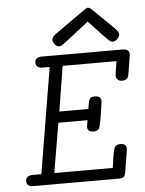

<svg xmlns="http://www.w3.org/2000/svg" viewBox="-56 -868 691 914"><g transform="rotate(-5 289.0 -411.5)"><path d="M34.2 -25.9Q34.2 -52.7 67.9 -53.2H108.9L192.9 -558.1H160.2Q127 -558.1 127 -584Q127 -610.8 160.2 -610.8H545.9Q578.1 -610.8 578.1 -585Q578.1 -581.1 570.1 -533Q562 -484.9 561 -481Q554.2 -462.9 530.8 -462.9Q518.6 -462.9 510.3 -470Q502 -477.1 502 -487.8Q502 -497.6 512.2 -558.1H254.9L220.2 -342.8H358.9Q364.7 -386.7 373 -394Q378.9 -399.9 394 -399.9Q424.8 -399.9 424.8 -373Q408.7 -256.8 400.9 -245.1Q394 -233.9 376 -233.9H375Q345.2 -233.9 345.2 -257.8Q345.2 -259.8 350.1 -290H210.9L170.9 -53.2H450.2Q460 -128.4 466.6 -145.8Q473.1 -163.1 494.1 -163.1H497.1Q524.9 -163.1 524.9 -138.2Q524.9 -131.3 507.8 -29.8Q504.9 -10.7 497.6 -5.4Q490.2 0 475.1 0H65.9Q34.2 0 34.2 -25.9ZM216.8 -685.1Q216.8 -697.3 233.9 -710.9Q387.7 -820.8 395 -823.2H396Q404.8 -823.2 412.4 -817.1Q419.9 -811 462.9 -768.1Q497.1 -734.9 521 -710.9Q536.1 -695.8 536.1 -684.8Q536.1 -673.8 525.1 -662.8Q514.2 -651.9 502 -651.9Q494.1 -651.9 484.1 -660.9Q474.1 -669.9 440.9 -705.1Q412.1 -735.8 392.1 -757.8Q264.2 -656.7 256.8 -653.8Q252.9 -651.9 248 -651.9Q235.8 -651.9 226.3 -663.6Q216.8 -675.3 216.8 -685.1Z"/></g></svg>

Font: CMU Typewriter Text
Style: LightOblique
Weight: 200
Italic angle: -9.46001°
Version: Version 0.7.0